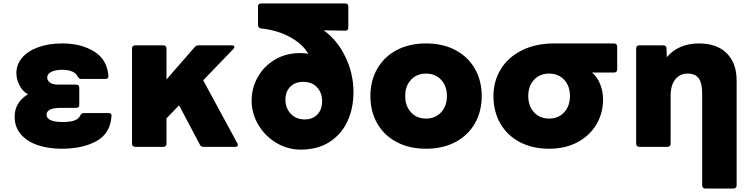

<svg xmlns="http://www.w3.org/2000/svg" viewBox="-20 -810 4353 1114"><path d="M341 -405Q301 -405 277.5 -393Q254 -381 254 -360Q254 -344 269 -331.5Q284 -319 320 -319H422Q440 -319 440 -301V-202Q440 -184 422 -184H328Q289 -184 269.5 -173.5Q250 -163 250 -145Q250 -102 346 -102Q427 -102 444 -137Q449 -147 454 -150.5Q459 -154 467 -154H610Q629 -154 627 -136Q620 -36 540 8.5Q460 53 337 53Q263 53 201.5 33Q140 13 102.5 -29Q65 -71 65 -133Q65 -216 142 -263Q110 -281 92.5 -316Q75 -351 75 -386Q75 -435 107.5 -474Q140 -513 200.5 -535.5Q261 -558 341 -558Q451 -558 526.5 -511Q602 -464 609 -370V-368Q609 -352 592 -352H451Q444 -352 439 -355.5Q434 -359 429 -369Q421 -385 399 -395Q377 -405 341 -405Z M746 24V-529Q746 -537 751 -542Q756 -547 764 -547H928Q936 -547 941 -542Q946 -537 946 -529V-349L1110 -537Q1119 -547 1131 -547H1325Q1332 -547 1336 -544.5Q1340 -542 1340 -537Q1340 -532 1334 -526L1159 -344L1357 21Q1360 27 1360 31Q1360 42 1345 42H1161Q1145 42 1140 30L1019 -199L946 -123V24Q946 32 941 37Q936 42 928 42H764Q756 42 751 37Q746 32 746 24Z M2031 -276Q2031 -183 1996.5 -107.5Q1962 -32 1893 13Q1824 58 1725 58Q1649 58 1583.5 19Q1518 -20 1479 -85.5Q1440 -151 1440 -227Q1440 -299 1475.5 -362.5Q1511 -426 1575 -464Q1639 -502 1722 -502Q1756 -502 1769 -497Q1737 -554 1663.5 -594.5Q1590 -635 1495 -645Q1477 -648 1477 -665V-772Q1477 -790 1495 -790H1983Q2001 -790 2001 -772V-650Q2001 -632 1983 -632L1858 -634Q1936 -579 1983.5 -481Q2031 -383 2031 -276ZM1739 -335Q1692 -335 1664 -306.5Q1636 -278 1636 -232Q1636 -183 1667 -150Q1698 -117 1748 -117Q1794 -117 1821.5 -146Q1849 -175 1849 -222Q1849 -272 1819.5 -303.5Q1790 -335 1739 -335Z M2129 -253Q2129 -342 2169 -411.5Q2209 -481 2282 -519.5Q2355 -558 2452 -558Q2549 -558 2622 -519.5Q2695 -481 2735 -411.5Q2775 -342 2775 -253Q2775 -163 2735 -93.5Q2695 -24 2622 14.5Q2549 53 2452 53Q2355 53 2282 14.5Q2209 -24 2169 -93.5Q2129 -163 2129 -253ZM2452 -122Q2506 -122 2539.5 -158.5Q2573 -195 2573 -253Q2573 -311 2539.5 -347Q2506 -383 2452 -383Q2398 -383 2364.5 -347Q2331 -311 2331 -253Q2331 -195 2364.5 -158.5Q2398 -122 2452 -122Z M2843 -253Q2843 -339 2885.5 -408.5Q2928 -478 3008 -518Q3088 -558 3196 -558H3543Q3551 -558 3556 -553Q3561 -548 3561 -540V-407Q3561 -399 3556 -394Q3551 -389 3543 -389H3415Q3446 -363 3462.5 -321Q3479 -279 3479 -233Q3479 -153 3440 -87.5Q3401 -22 3330 15.5Q3259 53 3166 53Q3069 53 2996 14.5Q2923 -24 2883 -93.5Q2843 -163 2843 -253ZM3166 -122Q3220 -122 3253.5 -158.5Q3287 -195 3287 -253Q3287 -311 3253.5 -347Q3220 -383 3166 -383Q3112 -383 3078.5 -347Q3045 -311 3045 -253Q3045 -195 3078.5 -158.5Q3112 -122 3166 -122Z M3671 24V-530Q3671 -538 3676 -542.5Q3681 -547 3689 -547H3828Q3836 -547 3841.5 -542.5Q3847 -538 3847 -530L3849 -478Q3881 -517 3928.5 -537.5Q3976 -558 4035 -558Q4139 -558 4196.5 -501Q4254 -444 4254 -342V266Q4254 274 4249 279Q4244 284 4236 284H4072Q4064 284 4059 279Q4054 274 4054 266V-267Q4054 -328 4034 -355.5Q4014 -383 3970 -383Q3925 -383 3898 -349.5Q3871 -316 3871 -253V24Q3871 32 3866 37Q3861 42 3853 42H3689Q3681 42 3676 37Q3671 32 3671 24Z"/></svg>

Font: LINE Seed JP_TTF ExtraBold
Style: Regular
Weight: 800
Designer: LY Corporation & Fontrix & Fontworks
Version: Version 1.015